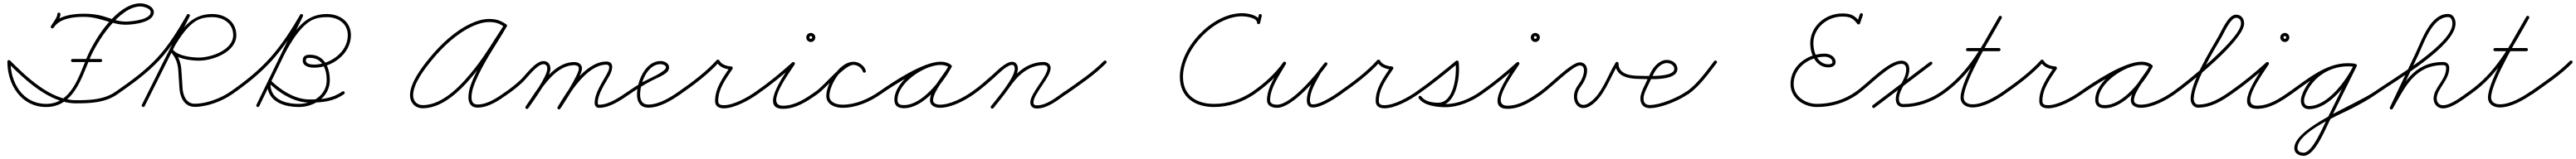

<svg xmlns="http://www.w3.org/2000/svg" viewBox="-20 -642 15644 968"><path d="M337.6 -565.3C332.4 -565.3 328.1 -561 328.1 -555.8C328.1 -535.4 300.9 -502.7 289.5 -483.4C286.8 -478.9 288.2 -473.1 292.8 -470.4C297.3 -467.7 303.1 -469.2 305.8 -473.7C319.4 -496.6 347.1 -529.9 347.1 -555.8C347.1 -561 342.9 -565.3 337.6 -565.3ZM305.6 -473.4C305.6 -473.4 305.6 -473.4 305.6 -473.4C343.2 -531.6 428.3 -539.4 490.9 -539.4C588.4 -539.4 655.8 -491.5 743.9 -491.5C787.1 -491.5 914.2 -504.3 914.2 -567.7C914.2 -604.3 862.3 -621.7 832.9 -621.7C691.2 -621.7 555.1 -405.7 507.7 -292.7C459.1 -176.4 412.6 -9.5 260 -9.5C118.7 -9.5 43.8 -138.2 43.8 -266.8C43.8 -272 39.5 -276.3 34.3 -276.3C29 -276.3 24.8 -272 24.8 -266.8C24.8 -127.6 108 9.5 260 9.5C423.6 9.5 473.1 -160.6 525.3 -285.3C568.2 -387.9 704.5 -602.7 832.9 -602.7C850.5 -602.7 895.2 -591.7 895.2 -567.7C895.2 -521.2 773.7 -510.5 743.9 -510.5C691.6 -510.5 651.9 -530.6 603 -544.4C566.4 -554.8 528.8 -558.4 490.9 -558.4C420.9 -558.4 331.3 -548.2 289.6 -483.7C286.8 -479.3 288.1 -473.4 292.5 -470.6C296.9 -467.7 302.8 -469 305.6 -473.4ZM27.6 -273.5C23.9 -269.8 23.9 -263.8 27.6 -260C132.2 -155.4 281.7 -12.9 440.7 -12.9C529.9 -12.9 619.3 -16.1 694.5 -69.2C698.8 -72.3 699.8 -78.2 696.8 -82.5C693.7 -86.8 687.8 -87.8 683.5 -84.8C611.9 -34.2 525.5 -31.9 440.7 -31.9C287.8 -31.9 141.4 -173.1 41 -273.5C37.3 -277.2 31.3 -277.2 27.6 -273.5ZM420.7 -264.1C420.7 -264.1 420.7 -264.1 420.7 -264.1C477.5 -264.1 534.2 -264.1 590.9 -264.1C596.1 -264.1 600.4 -268.4 600.4 -273.6C600.4 -278.8 596.1 -283.1 590.9 -283.1C590.9 -283.1 590.9 -283.1 590.9 -283.1C534.2 -283.1 477.5 -283.1 420.7 -283.1C415.5 -283.1 411.2 -278.8 411.2 -273.6C411.2 -268.4 415.5 -264.1 420.7 -264.1Z M694.4 -69.2C694.4 -69.2 694.4 -69.2 694.4 -69.2C783.2 -131.2 872.7 -195.4 946.8 -275C1021 -354.6 1077.6 -448.6 1131.8 -542.4C1134.5 -547 1132.9 -552.8 1128.4 -555.4C1123.8 -558.1 1118 -556.5 1115.4 -552C1115.4 -552 1115.4 -552 1115.4 -552C1061.9 -459.4 1006.1 -366.5 932.9 -287.9C859.7 -209.3 771.2 -146 683.6 -84.8C679.3 -81.8 678.2 -75.9 681.2 -71.6C684.2 -67.3 690.1 -66.2 694.4 -69.2ZM1127.8 -555.7C1123.2 -558 1117.4 -556.1 1115.1 -551.4C1023.9 -369 932.7 -186.6 841.5 -4.2C839.2 0.4 841.1 6.2 845.8 8.5C850.4 10.8 856.2 8.9 858.5 4.2C858.5 4.2 858.5 4.2 858.5 4.2C949.7 -178.2 1040.9 -360.6 1132.1 -543C1134.4 -547.6 1132.5 -553.4 1127.8 -555.7ZM919 -136.8C923.8 -134.5 929.4 -136.5 931.7 -141.2C981.3 -244 1068.6 -456.9 1173.4 -516.4C1202.8 -533 1235.6 -537.7 1268.9 -537.7C1336.2 -537.7 1396.2 -500 1396.2 -427.5C1396.2 -338 1262.2 -291.6 1188.6 -291.6C1144.2 -291.6 1062.7 -300.9 1031.7 -337.8C1027.6 -342.7 1022 -342 1018.3 -339C1014.7 -335.9 1013.1 -330.4 1017.2 -325.6C1047.4 -289.9 1059.8 -258.5 1062.8 -211.4C1065.1 -176.1 1067.4 -140.7 1069.7 -105.4C1073.2 -50 1099.1 8.6 1162.9 8.6C1237.9 8.6 1330.5 -26.4 1391.2 -69.2C1395.5 -72.3 1396.5 -78.2 1393.5 -82.5C1390.5 -86.8 1384.6 -87.8 1380.3 -84.8C1322.7 -44.1 1233.9 -10.4 1162.9 -10.4C1110 -10.4 1091.5 -61.8 1088.6 -106.6C1086.3 -142 1084.1 -177.3 1081.8 -212.7C1078.5 -263.7 1064.5 -299.1 1031.7 -337.9C1027.6 -342.7 1021.9 -342.1 1018.3 -339C1014.7 -335.9 1013.1 -330.5 1017.1 -325.6C1052.4 -283.6 1137.7 -272.7 1188.6 -272.7C1273.7 -272.7 1415.2 -325.9 1415.2 -427.5C1415.2 -510.6 1346.8 -556.7 1268.9 -556.7C1137.8 -556.7 1078.6 -460.4 1020.1 -356.1C982.2 -288.7 948.2 -219.1 914.6 -149.5C912.3 -144.8 914.3 -139.1 919 -136.8Z M1391.4 -69.2C1391.4 -69.2 1391.4 -69.2 1391.4 -69.2C1480.6 -131.5 1565.1 -198.9 1637.4 -280.6C1708 -360.4 1766.1 -450.4 1819.3 -542.5C1821.9 -547 1820.3 -552.8 1815.8 -555.4C1811.3 -558.1 1805.4 -556.5 1802.8 -552C1750.3 -461 1692.9 -372 1623.2 -293.2C1551.9 -212.6 1468.5 -146.2 1380.6 -84.8C1376.3 -81.8 1375.2 -75.9 1378.2 -71.6C1381.2 -67.3 1387.1 -66.2 1391.4 -69.2ZM1815.2 -555.7C1810.5 -558 1804.8 -556.1 1802.5 -551.3C1714.2 -368.9 1625.8 -186.5 1537.5 -4.1C1535.2 0.6 1537.1 6.3 1541.9 8.5C1546.6 10.8 1552.3 8.9 1554.5 4.1C1642.9 -178.3 1731.2 -360.7 1819.6 -543.1C1821.9 -547.8 1819.9 -553.5 1815.2 -555.7ZM1612 -136.8C1616.8 -134.5 1622.4 -136.5 1624.7 -141.2C1674.8 -245.1 1762.4 -456.8 1868.7 -516.3C1898.4 -533 1931.4 -537.7 1964.9 -537.7C2032.2 -537.7 2092.2 -500 2092.2 -427.5C2092.2 -324.7 1985.4 -248.9 1888 -248.9C1872.1 -248.9 1837.6 -251.2 1837.6 -273.6C1837.6 -289.9 1848.1 -289.8 1862.4 -289.8C1939.1 -289.8 1964 -219.5 1964 -153.9C1964 -62.3 1877.8 -9.5 1793.9 -9.5C1731.1 -9.5 1649.8 -25.9 1627.6 -94.2C1623.2 -107.6 1620.2 -127.9 1626.5 -141.3C1627.7 -143.7 1622.9 -143.9 1618.4 -143.1C1613.8 -142.2 1609.4 -140.4 1611.3 -138.5C1636.3 -114.4 1661.5 -93.3 1690.8 -74.2C1740.4 -42 1798.3 -17.5 1858.3 -17.5C1936.8 -17.5 2003.7 -22.8 2069.5 -69.2C2073.8 -72.3 2074.8 -78.2 2071.8 -82.5C2068.7 -86.8 2062.8 -87.8 2058.5 -84.8C1996.2 -40.8 1932.7 -36.5 1858.3 -36.5C1802 -36.5 1747.7 -59.9 1701.2 -90.2C1672.9 -108.6 1648.7 -128.9 1624.6 -152.2C1622.7 -154 1619.4 -154.5 1616.4 -154C1613.4 -153.4 1610.5 -151.8 1609.4 -149.4C1602.3 -134.5 1603.2 -114.6 1606.7 -98.8C1625.4 -14.4 1718.7 9.5 1793.9 9.5C1888.4 9.5 1983 -51.6 1983 -153.9C1983 -230.4 1950.4 -308.8 1862.3 -308.8C1837.6 -308.8 1818.6 -301.6 1818.6 -273.6C1818.6 -237.6 1859.9 -229.9 1888 -229.9C1995.9 -229.9 2111.2 -314 2111.2 -427.5C2111.2 -510.6 2042.8 -556.7 1964.9 -556.7C1833.5 -556.7 1772.8 -460.7 1713.6 -356.2C1675.4 -288.9 1641.2 -219.1 1607.6 -149.5C1605.3 -144.8 1607.3 -139.1 1612 -136.8Z M3055.3 -493.3C3055.3 -493.3 3055.3 -493.3 3055.3 -493.3C3020.9 -517 2994.4 -526.6 2950.8 -526.6C2913 -526.6 2875.8 -515.1 2841.7 -499.4C2743 -454.1 2656.5 -371.9 2588.3 -288.7C2542.3 -232.5 2470 -138.5 2470 -61.9C2470 -16.6 2501.6 17.1 2547.3 17.1C2683.5 17.1 2805.3 -120.8 2882.3 -219.1C2947 -301.8 2998.5 -391.1 3056.1 -478.2C3059 -482.6 3057.8 -488.5 3053.4 -491.4C3049 -494.3 3043.1 -493.1 3040.2 -488.7C2983 -402 2931.7 -313.1 2867.3 -230.9C2794.7 -138 2676.3 -1.9 2547.3 -1.9C2512 -1.9 2489 -27 2489 -61.9C2489 -133.1 2560.3 -224.5 2603 -276.6C2669.3 -357.6 2753.6 -438 2849.6 -482.2C2881.2 -496.7 2915.8 -507.6 2950.8 -507.6C2990.6 -507.6 3013.4 -499.1 3044.6 -477.6C3048.9 -474.7 3054.8 -475.7 3057.8 -480.1C3060.7 -484.4 3059.7 -490.3 3055.3 -493.3ZM3039.9 -488.2C3039.9 -488.2 3039.9 -488.2 3039.9 -488.2C2983.6 -389.7 2917.6 -297.9 2868.7 -194.7C2848.1 -151.1 2824.6 -98.8 2824.6 -49.6C2824.6 -14.5 2841.3 13.1 2879.4 13.1C2947.6 13.1 3010.8 -31.3 3064.2 -69.3C3068.5 -72.3 3069.5 -78.2 3066.5 -82.5C3063.4 -86.8 3057.5 -87.8 3053.2 -84.7C3053.2 -84.7 3053.2 -84.7 3053.2 -84.7C3003.4 -49.4 2943 -5.9 2879.4 -5.9C2852.1 -5.9 2843.6 -25 2843.6 -49.6C2843.6 -95.7 2866.6 -145.8 2885.9 -186.6C2934.6 -289.3 3000.3 -380.7 3056.4 -478.7C3059 -483.3 3057.4 -489.1 3052.9 -491.7C3048.3 -494.3 3042.5 -492.7 3039.9 -488.2Z M3051.2 -71.6C3054.2 -67.3 3060.1 -66.2 3064.4 -69.2C3095.7 -91 3125.5 -114.9 3153.4 -141C3180.5 -166.3 3241 -251.1 3280.6 -251.1C3297.3 -251.1 3303.7 -239.4 3303.7 -224C3303.7 -175.4 3202.4 -36.8 3172.2 6.6C3169.2 10.9 3170.3 16.8 3174.6 19.8C3178.9 22.8 3184.8 21.7 3187.8 17.4C3221.4 -30.7 3322.7 -168.4 3322.7 -224C3322.7 -249.9 3307.9 -270.1 3280.6 -270.1C3230.6 -270.1 3174 -186.4 3140.4 -154.8C3113.2 -129.4 3084.1 -106.1 3053.6 -84.8C3049.3 -81.8 3048.2 -75.9 3051.2 -71.6ZM3174.6 19.8C3178.9 22.8 3184.8 21.7 3187.8 17.4C3252.6 -75.6 3340.8 -245.1 3468.1 -245.1C3481.2 -245.1 3495.3 -240.4 3495.3 -225.1C3495.3 -186.1 3393.8 -32.1 3367 8.8C3364.2 13.2 3365.4 19.1 3369.8 22C3374.2 24.8 3380.1 23.6 3383 19.2C3383 19.2 3383 19.2 3383 19.2C3412.8 -26.5 3514.3 -178.9 3514.3 -225.1C3514.3 -251.4 3492 -264.1 3468.1 -264.1C3331.2 -264.1 3241.4 -92.8 3172.2 6.6C3169.2 10.9 3170.3 16.8 3174.6 19.8ZM3369.8 22.7C3374.3 25.4 3380.1 23.9 3382.8 19.4C3436 -69.9 3540 -244.1 3659.3 -248.4C3695 -249.7 3675.2 -209.9 3665.8 -192.5C3637.9 -140.5 3591.4 -75.6 3591.4 -16.1C3591.4 0.6 3599.7 14.5 3618 14.5C3683.6 14.5 3752.7 -33.6 3804.4 -69.2C3808.7 -72.1 3809.8 -78.1 3806.8 -82.4C3803.9 -86.7 3797.9 -87.8 3793.6 -84.8C3745.7 -51.9 3679 -4.5 3618 -4.5C3610.9 -4.5 3610.4 -10 3610.4 -16.1C3610.4 -71.5 3656.4 -134.7 3682.6 -183.5C3699.6 -215.2 3713.9 -269.3 3658.7 -267.4C3530.4 -262.8 3424.1 -86.9 3366.5 9.7C3363.8 14.2 3365.3 20 3369.8 22.7Z M3804.4 -69.2C3804.4 -69.2 3804.4 -69.2 3804.4 -69.2C3847.3 -99.1 3891.7 -126.6 3938 -151C3966.6 -166.1 4004.1 -179.2 4028.4 -200.5C4038 -208.8 4043.5 -219.1 4043.5 -232C4043.5 -257.4 4013.7 -270.5 3992 -270.5C3897.7 -270.5 3848.5 -145.1 3848.5 -66C3848.5 -21.9 3868.5 13.5 3917 13.5C3986.3 13.5 4059 -30.9 4113.5 -69.2C4117.8 -72.3 4118.8 -78.2 4115.8 -82.5C4112.7 -86.8 4106.8 -87.8 4102.5 -84.8C4102.5 -84.8 4102.5 -84.8 4102.5 -84.8C4051.6 -48.9 3982 -5.5 3917 -5.5C3879.4 -5.5 3867.5 -32.5 3867.5 -66C3867.5 -133.8 3909.6 -251.5 3992 -251.5C4002.3 -251.5 4024.5 -245.5 4024.5 -232C4024.5 -205.2 3909.5 -157.5 3887.9 -145C3855.6 -126.4 3824.2 -106.1 3793.6 -84.8C3789.3 -81.8 3788.2 -75.9 3791.2 -71.6C3794.2 -67.3 3800.1 -66.2 3804.4 -69.2Z M4100.2 -71.6C4103.2 -67.3 4109.1 -66.2 4113.4 -69.2C4194 -125.2 4281.5 -190.5 4347.1 -263.7C4348.9 -265.7 4344.4 -267.5 4339.7 -268.2C4335.1 -268.8 4330.2 -268.3 4331.5 -265.8C4347.4 -233.3 4386.6 -220.3 4420.5 -218.5C4423.7 -218.3 4422.7 -223.4 4420.5 -227.7C4418.3 -232.1 4414.8 -235.9 4413.1 -233.2C4371.4 -170.2 4322.7 -106.4 4322.7 -27.1C4322.7 6 4346.2 17.4 4376.1 17.4C4440.6 17.4 4530.5 -32.7 4581.5 -69.3C4585.8 -72.3 4586.8 -78.3 4583.7 -82.5C4580.7 -86.8 4574.7 -87.8 4570.5 -84.7C4570.5 -84.7 4570.5 -84.7 4570.5 -84.7C4522.9 -50.6 4436.2 -1.6 4376.1 -1.6C4356.8 -1.6 4341.7 -5.2 4341.7 -27.1C4341.7 -101.9 4389.6 -163.2 4428.9 -222.8C4430.7 -225.4 4430.4 -229 4428.9 -232C4427.4 -235 4424.7 -237.3 4421.5 -237.5C4394.9 -238.9 4361.2 -248.3 4348.5 -274.2C4347.3 -276.7 4344.3 -278.3 4341.2 -278.7C4338.1 -279.1 4334.8 -278.4 4332.9 -276.3C4268.3 -204.3 4181.9 -139.9 4102.6 -84.8C4098.3 -81.8 4097.2 -75.9 4100.2 -71.6Z M4581.4 -69.2C4581.4 -69.2 4581.4 -69.2 4581.4 -69.2C4658.8 -122.6 4734.5 -185 4804.4 -247.9C4808.4 -251.6 4806.2 -256.9 4802.3 -260.2C4798.4 -263.4 4792.8 -264.6 4789.9 -260C4754.2 -202 4586.3 20.5 4735 20.5C4814.1 20.5 4882.2 -25.4 4944.5 -69.2C4948.8 -72.3 4949.8 -78.2 4946.8 -82.5C4943.7 -86.8 4937.8 -87.8 4933.5 -84.8C4874.9 -43.5 4809.6 1.5 4735 1.5C4622.2 1.5 4775.6 -200.5 4806.1 -250C4808.9 -254.6 4807.3 -259.5 4804 -262.2C4800.7 -265 4795.7 -265.7 4791.6 -262.1C4722.4 -199.6 4647.4 -137.8 4570.6 -84.8C4566.3 -81.8 4565.2 -75.9 4568.2 -71.6C4571.2 -67.3 4577.1 -66.2 4581.4 -69.2ZM4912.5 -414C4912.5 -409.3 4908.7 -405.5 4904 -405.5C4899.3 -405.5 4895.5 -409.3 4895.5 -414C4895.5 -418.7 4899.3 -422.5 4904 -422.5C4908.7 -422.5 4912.5 -418.7 4912.5 -414ZM4876.5 -414C4876.5 -398.8 4888.8 -386.5 4904 -386.5C4919.2 -386.5 4931.5 -398.8 4931.5 -414C4931.5 -429.2 4919.2 -441.5 4904 -441.5C4888.8 -441.5 4876.5 -429.2 4876.5 -414Z M4944.4 -69.2C4944.4 -69.2 4944.4 -69.2 4944.4 -69.2C4998.7 -107 5109.6 -247 5162.7 -247C5187.1 -247 5212.9 -230.1 5219.9 -206.3C5221.4 -201.3 5226.6 -198.4 5231.7 -199.9C5236.7 -201.4 5239.6 -206.6 5238.1 -211.7C5238.1 -211.7 5238.1 -211.7 5238.1 -211.7C5228.8 -243.5 5195.5 -266 5162.7 -266C5095.3 -266 4995.2 -127.8 4933.6 -84.8C4929.3 -81.8 4928.2 -75.9 4931.2 -71.6C4934.2 -67.3 4940.1 -66.2 4944.4 -69.2ZM5238.1 -211.7C5238.1 -211.7 5238.1 -211.7 5238.1 -211.7C5228.8 -243.6 5195.6 -266 5162.7 -266C5079.2 -266 4998.1 -133.1 4998.1 -58.7C4998.1 -5.5 5051.1 14.3 5096.6 14.3C5180.2 14.3 5262.9 -22 5330.4 -69.2C5334.7 -72.2 5335.8 -78.1 5332.8 -82.4C5329.8 -86.7 5323.9 -87.8 5319.6 -84.8C5255.3 -39.8 5176.3 -4.7 5096.6 -4.7C5062.5 -4.7 5017.1 -16.9 5017.1 -58.7C5017.1 -122.4 5090.5 -247 5162.7 -247C5187.1 -247 5212.9 -230.2 5219.9 -206.3C5221.4 -201.3 5226.6 -198.4 5231.7 -199.9C5236.7 -201.4 5239.6 -206.6 5238.1 -211.7Z M5317.2 -71.6C5320.2 -67.3 5326.1 -66.2 5330.4 -69.2C5407 -122.6 5597.7 -247.3 5692.6 -247.3C5710 -247.3 5728.1 -243.5 5742.5 -233.3C5747.4 -229.8 5752.6 -232.2 5755.2 -236.3C5757.9 -240.5 5758 -246.2 5752.8 -249.2C5732.2 -261.1 5715.7 -265.6 5691.3 -265.6C5584.5 -265.6 5411.6 -149 5411.6 -34.2C5411.6 3.1 5435.3 16.8 5469.7 16.8C5589.7 16.8 5707.5 -138.8 5759.3 -233.4C5762.4 -239 5759.7 -244.1 5755.6 -246.3C5751.4 -248.6 5745.7 -248.1 5742.7 -242.6C5709.9 -182.7 5627.8 -97.6 5627.8 -31.6C5627.8 1.3 5659.8 14.2 5688 14.2C5757.2 14.2 5840.3 -30.2 5895.5 -69.2C5899.8 -72.3 5900.8 -78.2 5897.8 -82.5C5894.7 -86.8 5888.8 -87.8 5884.5 -84.8C5884.5 -84.8 5884.5 -84.8 5884.5 -84.8C5832.7 -48.2 5753 -4.8 5688 -4.8C5671.1 -4.8 5646.8 -10.4 5646.8 -31.6C5646.8 -84.5 5730.5 -180.8 5759.3 -233.4C5762.4 -239 5759.7 -244 5755.6 -246.3C5751.4 -248.6 5745.7 -248.1 5742.7 -242.6C5694.8 -155 5581.2 -2.2 5469.7 -2.2C5445.8 -2.2 5430.6 -7.8 5430.6 -34.2C5430.6 -138.1 5595.4 -246.6 5691.3 -246.6C5712.4 -246.6 5725.7 -242.9 5743.2 -232.8C5748.5 -229.8 5753.5 -232 5756 -235.9C5758.5 -239.7 5758.4 -245.2 5753.5 -248.7C5735.9 -261.3 5714 -266.3 5692.6 -266.3C5586.9 -266.3 5403.9 -143.6 5319.6 -84.8C5315.3 -81.8 5314.2 -75.9 5317.2 -71.6Z M5895.4 -69.2C5895.4 -69.2 5895.4 -69.2 5895.4 -69.2C5939.4 -99.7 5979.4 -135.5 6019.3 -171C6041.5 -190.7 6095.1 -246.8 6126.7 -246.8C6139.1 -246.8 6142.6 -234.8 6142.6 -224.4C6142.6 -167.9 6036.2 -44.2 5998.5 4.2C5995.3 8.3 5996 14.3 6000.2 17.5C6004.3 20.7 6010.3 20 6013.5 15.8C6013.5 15.8 6013.5 15.8 6013.5 15.8C6054.8 -37.3 6161.6 -160.5 6161.6 -224.4C6161.6 -245.6 6150.3 -265.8 6126.7 -265.8C6087.4 -265.8 6034.1 -209.6 6006.7 -185.2C5967.3 -150.2 5928 -114.9 5884.6 -84.8C5880.3 -81.8 5879.2 -75.9 5882.2 -71.6C5885.2 -67.3 5891.1 -66.2 5895.4 -69.2ZM6013.4 15.9C6013.4 15.9 6013.4 15.9 6013.4 15.9C6046.6 -25.6 6080.8 -66.7 6110.8 -110.6C6159.6 -181.8 6226.8 -245.5 6318.2 -245.5C6329.7 -245.5 6341.6 -240.6 6341.6 -227.5C6341.6 -176.8 6237.2 -75.2 6237.2 -18.6C6237.2 5.7 6253.4 18.5 6277 18.5C6342.6 18.5 6404.1 -32.8 6455.5 -69.3C6459.8 -72.3 6460.8 -78.2 6457.7 -82.5C6454.7 -86.8 6448.8 -87.8 6444.5 -84.7C6444.5 -84.7 6444.5 -84.7 6444.5 -84.7C6396.9 -51 6337.6 -0.5 6277 -0.5C6263.8 -0.5 6256.2 -4.8 6256.2 -18.6C6256.2 -70 6360.6 -171.5 6360.6 -227.5C6360.6 -251.5 6340.4 -264.5 6318.2 -264.5C6220.2 -264.5 6147.6 -198 6095.2 -121.4C6065.4 -77.9 6031.4 -37.1 5998.6 4.1C5995.3 8.2 5996 14.2 6000.1 17.4C6004.2 20.7 6010.2 20 6013.4 15.9Z M6442.3 -70.2C6445.3 -65.9 6451.2 -64.9 6455.5 -67.9C6538.1 -126.6 6626.5 -184.9 6697.8 -257.3C6701.5 -261.1 6701.4 -267.1 6697.7 -270.8C6693.9 -274.5 6687.9 -274.4 6684.2 -270.7C6684.2 -270.7 6684.2 -270.7 6684.2 -270.7C6613.8 -199.1 6526.2 -141.5 6444.5 -83.4C6440.2 -80.4 6439.2 -74.4 6442.3 -70.2Z M7624.5 -549.4C7624.5 -549.4 7624.5 -549.4 7624.5 -549.4C7621 -535.2 7617.6 -520.9 7614.2 -506.7C7613 -501.6 7616.1 -496.4 7621.2 -495.2C7626.3 -494 7631.5 -497.1 7632.7 -502.2C7636.1 -516.5 7639.5 -530.7 7642.9 -545C7644.2 -550.1 7641 -555.2 7635.9 -556.4C7630.8 -557.7 7625.7 -554.5 7624.5 -549.4ZM7632.9 -504.5C7632.9 -504.5 7632.9 -504.5 7632.9 -504.5C7632.9 -549.5 7556.7 -561.8 7524.3 -561.8C7341.6 -561.8 7145.4 -353.2 7145.4 -174.4C7145.4 -49.9 7235.9 9.5 7353 9.5C7443.5 9.5 7524.3 -19.6 7599.1 -69.1C7603.5 -72 7604.7 -77.9 7601.8 -82.2C7598.9 -86.6 7593 -87.8 7588.6 -84.9C7588.6 -84.9 7588.6 -84.9 7588.6 -84.9C7516.9 -37.5 7439.7 -9.5 7353 -9.5C7246.4 -9.5 7164.4 -60.5 7164.4 -174.4C7164.4 -342.8 7352.1 -542.8 7524.3 -542.8C7543.7 -542.8 7613.9 -534.4 7613.9 -504.5C7613.9 -499.2 7618.2 -495 7623.4 -495C7628.7 -495 7632.9 -499.2 7632.9 -504.5Z M7598.4 -69.2C7598.4 -69.2 7598.4 -69.2 7598.4 -69.2C7670.3 -118.6 7738 -180.2 7788.7 -251.5C7792.2 -256.4 7789.7 -261.6 7785.6 -264.2C7781.5 -266.8 7775.7 -266.9 7772.7 -261.7C7734.1 -193.9 7674.4 -111.2 7674.4 -31.7C7674.4 2.5 7706.1 14.4 7735.2 14.4C7831.3 14.4 7987.3 -173.7 8039.7 -247.5C8043.3 -252.5 8041.4 -257.8 8037.7 -260.6C8034 -263.4 8028.4 -263.7 8024.6 -258.9C8009.9 -240.5 7993.4 -222.1 7981.8 -201.7C7981.8 -201.7 7981.7 -201.7 7981.7 -201.6C7981.7 -201.5 7981.6 -201.5 7981.6 -201.5C7953.6 -148.9 7916.5 -91.6 7916.5 -30.3C7916.5 -21.9 7917.7 -13.2 7921.5 -5.7C7921.5 -5.7 7921.6 -5.6 7921.6 -5.5C7921.7 -5.5 7921.7 -5.4 7921.7 -5.4C7929.7 9 7938.7 12.3 7955.4 12.3C8004.9 12.3 8087.4 -41.9 8126.4 -69.2C8130.7 -72.2 8131.8 -78.2 8128.8 -82.4C8125.8 -86.7 8119.8 -87.8 8115.6 -84.8C8080.4 -60.1 7999.8 -6.7 7955.4 -6.7C7944.8 -6.7 7942.6 -6.9 7938.3 -14.6C7938.3 -14.6 7938.3 -14.5 7938.4 -14.5C7938.4 -14.4 7938.5 -14.3 7938.5 -14.3C7936 -19.1 7935.5 -25 7935.5 -30.3C7935.5 -87.8 7972 -143.1 7998.4 -192.5C7998.4 -192.5 7998.3 -192.5 7998.3 -192.4C7998.3 -192.3 7998.2 -192.3 7998.2 -192.3C8009.4 -211.8 8025.4 -229.4 8039.4 -247.1C8043.3 -251.9 8041.3 -257.3 8037.4 -260.2C8033.5 -263.1 8027.8 -263.5 8024.3 -258.5C7976.6 -191.4 7821.9 -4.6 7735.2 -4.6C7717.2 -4.6 7693.4 -9.3 7693.4 -31.7C7693.4 -106.9 7752.5 -187.9 7789.3 -252.3C7792.2 -257.5 7790 -262.5 7786.1 -265C7782.2 -267.5 7776.7 -267.4 7773.3 -262.5C7723.8 -193 7657.7 -133 7587.6 -84.8C7583.3 -81.9 7582.2 -75.9 7585.2 -71.6C7588.1 -67.3 7594.1 -66.2 7598.4 -69.2Z M8112.2 -71.6C8115.2 -67.3 8121.1 -66.2 8125.4 -69.2C8206 -125.2 8293.5 -190.5 8359.1 -263.7C8360.9 -265.7 8356.4 -267.5 8351.7 -268.2C8347.1 -268.8 8342.2 -268.3 8343.5 -265.8C8359.4 -233.3 8398.6 -220.3 8432.5 -218.5C8435.7 -218.3 8434.7 -223.4 8432.5 -227.7C8430.3 -232.1 8426.8 -235.9 8425.1 -233.2C8383.4 -170.2 8334.7 -106.4 8334.7 -27.1C8334.7 6 8358.2 17.4 8388.1 17.4C8452.6 17.4 8542.5 -32.7 8593.5 -69.3C8597.8 -72.3 8598.8 -78.3 8595.7 -82.5C8592.7 -86.8 8586.7 -87.8 8582.5 -84.7C8582.5 -84.7 8582.5 -84.7 8582.5 -84.7C8534.9 -50.6 8448.2 -1.6 8388.1 -1.6C8368.8 -1.6 8353.7 -5.2 8353.7 -27.1C8353.7 -101.9 8401.6 -163.2 8440.9 -222.8C8442.7 -225.4 8442.4 -229 8440.9 -232C8439.4 -235 8436.7 -237.3 8433.5 -237.5C8406.9 -238.9 8373.2 -248.3 8360.5 -274.2C8359.3 -276.7 8356.3 -278.3 8353.2 -278.7C8350.1 -279.1 8346.8 -278.4 8344.9 -276.3C8280.3 -204.3 8193.9 -139.9 8114.6 -84.8C8110.3 -81.8 8109.2 -75.9 8112.2 -71.6Z M8580.2 -71.6C8583.2 -67.3 8589.1 -66.2 8593.4 -69.2C8676.9 -127.1 8756.7 -192.6 8835 -257.1C8837.6 -259.2 8833.5 -262.4 8828.9 -264.2C8824.3 -266 8819.2 -266.5 8819.6 -263.3C8828.5 -193 8812.7 -16.6 8713.8 -16.6C8679.2 -16.6 8633.1 -24.1 8611.8 -54.5C8608.1 -59.6 8602.4 -59.5 8598.5 -56.8C8594.7 -54 8592.6 -48.7 8596.2 -43.5C8628.2 2 8707.6 10.6 8758.5 10.6C8837.2 10.6 8918.1 -24 8981.5 -69.3C8985.8 -72.3 8986.8 -78.3 8983.7 -82.5C8980.7 -86.8 8974.7 -87.8 8970.5 -84.7C8910.3 -41.8 8833.2 -8.4 8758.5 -8.4C8714.8 -8.4 8639.4 -15.1 8611.8 -54.5C8608.1 -59.6 8602.4 -59.5 8598.5 -56.8C8594.7 -54 8592.6 -48.7 8596.2 -43.5C8621.5 -7.6 8672.5 2.4 8713.8 2.4C8828 2.4 8849 -182.3 8838.4 -265.7C8838 -268.9 8835.4 -271.5 8832.3 -272.7C8829.2 -274 8825.5 -273.9 8823 -271.8C8745 -207.6 8665.6 -142.4 8582.6 -84.8C8578.3 -81.8 8577.2 -75.9 8580.2 -71.6Z M8981.4 -69.2C8981.4 -69.2 8981.4 -69.2 8981.4 -69.2C9058.8 -122.6 9134.5 -185 9204.4 -247.9C9208.4 -251.6 9206.2 -256.9 9202.3 -260.2C9198.4 -263.4 9192.8 -264.6 9189.9 -260C9154.2 -202 8986.3 20.5 9135 20.5C9214.1 20.5 9282.2 -25.4 9344.5 -69.2C9348.8 -72.3 9349.8 -78.2 9346.8 -82.5C9343.7 -86.8 9337.8 -87.8 9333.5 -84.8C9274.9 -43.5 9209.6 1.5 9135 1.5C9022.2 1.5 9175.6 -200.5 9206.1 -250C9208.9 -254.6 9207.3 -259.5 9204 -262.2C9200.7 -265 9195.7 -265.7 9191.6 -262.1C9122.4 -199.6 9047.4 -137.8 8970.6 -84.8C8966.3 -81.8 8965.2 -75.9 8968.2 -71.6C8971.2 -67.3 8977.1 -66.2 8981.4 -69.2ZM9312.5 -414C9312.5 -409.3 9308.7 -405.5 9304 -405.5C9299.3 -405.5 9295.5 -409.3 9295.5 -414C9295.5 -418.7 9299.3 -422.5 9304 -422.5C9308.7 -422.5 9312.5 -418.7 9312.5 -414ZM9276.5 -414C9276.5 -398.8 9288.8 -386.5 9304 -386.5C9319.2 -386.5 9331.5 -398.8 9331.5 -414C9331.5 -429.2 9319.2 -441.5 9304 -441.5C9288.8 -441.5 9276.5 -429.2 9276.5 -414Z M9330.1 -71.7C9333 -67.4 9338.9 -66.2 9343.3 -69.1C9396 -104.5 9532.3 -243.5 9574 -243.5C9592.9 -243.5 9599.6 -230.3 9599.6 -213C9599.6 -181.6 9581.7 -148.2 9563.4 -123.7C9548.3 -103.6 9538.8 -78.9 9538.8 -53.6C9538.8 -19.6 9558.3 15.7 9596 15.7C9611 15.7 9625.5 9.9 9638 2.1C9722.5 -50.7 9756.4 -168.9 9808 -250.9C9810.5 -254.8 9806.1 -258.4 9801.1 -259.8C9796.1 -261.3 9790.5 -260.6 9790.5 -256C9790.5 -175.3 9872.9 -161.6 9937 -161.5C9942.2 -161.5 9946.5 -165.7 9946.5 -171C9946.5 -176.2 9942.3 -180.5 9937 -180.5C9937 -180.5 9937 -180.5 9937 -180.5C9884.8 -180.6 9809.5 -188.1 9809.5 -256C9809.5 -260.6 9806.3 -263.8 9802.6 -264.9C9798.8 -266 9794.4 -264.9 9792 -261.1C9742.3 -182.1 9708.5 -64.4 9628 -14.1C9618.5 -8.1 9607.4 -3.3 9596 -3.3C9569.2 -3.3 9557.8 -30.4 9557.8 -53.6C9557.8 -74.8 9566 -95.5 9578.6 -112.3C9599.5 -140.2 9618.6 -177.3 9618.6 -213C9618.6 -240.9 9603.6 -262.5 9574 -262.5C9521.1 -262.5 9390.7 -123.8 9332.7 -84.9C9328.4 -82 9327.2 -76.1 9330.1 -71.7Z M9937 -161.5C9937 -161.5 9937 -161.5 9937 -161.5C9984 -161.6 10167 -144.6 10167 -222.5C10167 -257.2 10133.9 -277.1 10102.4 -277.1C10058.4 -277.1 10021.9 -235.8 10004.4 -199.1C9991.6 -172.1 9978.7 -145.1 9965.9 -118.1C9954.9 -95 9942.3 -68.4 9942.3 -42.3C9942.3 -7 9962.7 16.4 9999.3 16.4C10066.5 16.4 10178.8 -30.8 10232.5 -69.3C10236.8 -72.3 10237.8 -78.3 10234.7 -82.5C10231.7 -86.8 10225.7 -87.8 10221.5 -84.7C10171 -48.6 10062.4 -2.6 9999.3 -2.6C9973.2 -2.6 9961.3 -17.4 9961.3 -42.3C9961.3 -65.3 9973.4 -89.7 9983 -109.9C9995.9 -136.9 10008.7 -163.9 10021.6 -190.9C10035.7 -220.6 10066.4 -258.1 10102.4 -258.1C10123.2 -258.1 10148 -246.3 10148 -222.5C10148 -167.9 9969 -180.5 9937 -180.5C9931.7 -180.5 9927.5 -176.2 9927.5 -171C9927.5 -165.7 9931.8 -161.5 9937 -161.5Z M10219.3 -70.2C10222.3 -65.9 10228.2 -64.9 10232.5 -67.9C10302.8 -117.8 10353.1 -190.9 10405.5 -258.2C10408.7 -262.3 10408 -268.3 10403.8 -271.5C10399.7 -274.7 10393.7 -274 10390.5 -269.8C10339.3 -204.1 10290.1 -132.2 10221.5 -83.4C10217.2 -80.4 10216.2 -74.4 10219.3 -70.2Z M11275.2 -555.4C11275.2 -555.4 11275.2 -555.4 11275.2 -555.4C11269.5 -538.9 11263.8 -522.4 11258.1 -505.8C11256.4 -500.9 11259 -495.5 11264 -493.8C11268.9 -492 11274.4 -494.7 11276.1 -499.6C11276.1 -499.6 11276.1 -499.6 11276.1 -499.6C11281.8 -516.2 11287.5 -532.7 11293.2 -549.2C11294.9 -554.2 11292.2 -559.6 11287.3 -561.3C11282.3 -563 11276.9 -560.4 11275.2 -555.4ZM11272.8 -495.2C11277 -498.3 11277.8 -504.3 11274.7 -508.5C11244.6 -548.3 11220.9 -560.1 11167.9 -560.1C11066.6 -560.1 10973.7 -482.8 10973.7 -377.9C10973.7 -312.4 11007.9 -231.6 11084.1 -231.6C11103.7 -231.6 11127.8 -240 11127.8 -263.3C11127.8 -297.8 11092.2 -315.6 11061.9 -315.6C10957.2 -315.6 10854 -241.3 10854 -130C10854 -44.4 10934.6 9.5 11014 9.5C11104.7 9.5 11189.2 -16.9 11263.5 -69.2C11267.8 -72.3 11268.8 -78.2 11265.8 -82.5C11262.7 -86.8 11256.8 -87.8 11252.5 -84.8C11181.4 -34.7 11100.8 -9.5 11014 -9.5C10945.2 -9.5 10873 -55.1 10873 -130C10873 -230.7 10967.7 -296.6 11061.9 -296.6C11081.2 -296.6 11108.8 -286.5 11108.8 -263.3C11108.8 -252.5 11091.9 -250.6 11084.1 -250.6C11019.3 -250.6 10992.7 -323.5 10992.7 -377.9C10992.7 -472.3 11077.1 -541.1 11167.9 -541.1C11215.3 -541.1 11233.2 -531.8 11259.5 -497C11262.7 -492.8 11268.6 -492 11272.8 -495.2Z M11249.2 -71.6C11252.1 -67.3 11258 -66.2 11262.4 -69.2C11330.4 -115.8 11456 -253.5 11527.3 -253.5C11548.4 -253.5 11556.6 -239.6 11556.6 -219.7C11556.6 -154.9 11493.3 -102.1 11493.3 -39.7C11493.3 -9.5 11508.6 10.4 11540.1 10.4C11625.3 10.4 11712.1 -20.6 11781.4 -69.2C11785.7 -72.2 11786.8 -78.2 11783.8 -82.4C11780.8 -86.7 11774.8 -87.8 11770.6 -84.8C11704.4 -38.4 11621.4 -8.6 11540.1 -8.6C11519.2 -8.6 11512.3 -19.9 11512.3 -39.7C11512.3 -100.1 11575.6 -153.7 11575.6 -219.7C11575.6 -250.1 11559 -272.5 11527.3 -272.5C11446.5 -272.5 11324.8 -135 11251.6 -84.8C11247.3 -81.9 11246.2 -76 11249.2 -71.6ZM11713.6 -262.7C11710.4 -266.9 11704.4 -267.7 11700.3 -264.6C11584.6 -176.9 11468.9 -89.2 11353.3 -1.6C11349.1 1.6 11348.3 7.6 11351.4 11.7C11354.6 15.9 11360.6 16.7 11364.7 13.6C11480.4 -74.1 11596.1 -161.8 11711.7 -249.4C11715.9 -252.6 11716.7 -258.6 11713.6 -262.7Z M11781.4 -69.2C11781.4 -69.2 11781.4 -69.2 11781.4 -69.2C11950.8 -187.4 12036.8 -355.5 12136.3 -531.3C12139.4 -536.8 12136.8 -541.9 12132.7 -544.3C12128.5 -546.6 12122.9 -546.2 12119.7 -540.7C12067.9 -449 11886.7 -151.8 11886.7 -48.3C11886.7 -7.9 11921.5 12.1 11958.3 12.1C12025.4 12.1 12102.3 -32 12155.4 -69.2C12159.7 -72.2 12160.8 -78.2 12157.8 -82.4C12154.8 -86.7 12148.8 -87.8 12144.6 -84.8C12144.6 -84.8 12144.6 -84.8 12144.6 -84.8C12094.9 -50 12021.1 -6.9 11958.3 -6.9C11932.3 -6.9 11905.7 -18.8 11905.7 -48.3C11905.7 -145.5 12087.2 -444.6 12136.3 -531.3C12139.4 -536.8 12136.8 -541.9 12132.7 -544.3C12128.5 -546.6 12122.9 -546.2 12119.7 -540.7C12021.8 -367.6 11937.2 -201.1 11770.6 -84.8C11766.3 -81.8 11765.2 -75.9 11768.2 -71.6C11771.2 -67.3 11777.1 -66.2 11781.4 -69.2ZM11929 -330.5C11929 -330.5 11929 -330.5 11929 -330.5C11992.7 -330.5 12056.3 -330.5 12120 -330.5C12125.2 -330.5 12129.5 -334.8 12129.5 -340C12129.5 -345.2 12125.2 -349.5 12120 -349.5C12120 -349.5 12120 -349.5 12120 -349.5C12056.3 -349.5 11992.7 -349.5 11929 -349.5C11923.8 -349.5 11919.5 -345.2 11919.5 -340C11919.5 -334.8 11923.8 -330.5 11929 -330.5Z M12142.2 -71.6C12145.2 -67.3 12151.1 -66.2 12155.4 -69.2C12236 -125.2 12323.5 -190.5 12389.1 -263.7C12390.9 -265.7 12386.4 -267.5 12381.7 -268.2C12377.1 -268.8 12372.2 -268.3 12373.5 -265.8C12389.4 -233.3 12428.6 -220.3 12462.5 -218.5C12465.7 -218.3 12464.7 -223.4 12462.5 -227.7C12460.3 -232.1 12456.8 -235.9 12455.1 -233.2C12413.4 -170.2 12364.7 -106.4 12364.7 -27.1C12364.7 6 12388.2 17.4 12418.1 17.4C12482.6 17.4 12572.5 -32.7 12623.5 -69.3C12627.8 -72.3 12628.8 -78.3 12625.7 -82.5C12622.7 -86.8 12616.7 -87.8 12612.5 -84.7C12612.5 -84.7 12612.5 -84.7 12612.5 -84.7C12564.9 -50.6 12478.2 -1.6 12418.1 -1.6C12398.8 -1.6 12383.7 -5.2 12383.7 -27.1C12383.7 -101.9 12431.6 -163.2 12470.9 -222.8C12472.7 -225.4 12472.4 -229 12470.9 -232C12469.4 -235 12466.7 -237.3 12463.5 -237.5C12436.9 -238.9 12403.2 -248.3 12390.5 -274.2C12389.3 -276.7 12386.3 -278.3 12383.2 -278.7C12380.1 -279.1 12376.8 -278.4 12374.9 -276.3C12310.3 -204.3 12223.9 -139.9 12144.6 -84.8C12140.3 -81.8 12139.2 -75.9 12142.2 -71.6Z M12610.2 -71.6C12613.2 -67.3 12619.1 -66.2 12623.4 -69.2C12700 -122.6 12890.7 -247.3 12985.6 -247.3C13003 -247.3 13021.1 -243.5 13035.5 -233.3C13040.4 -229.8 13045.6 -232.2 13048.2 -236.3C13050.9 -240.5 13051 -246.2 13045.8 -249.2C13025.2 -261.1 13008.7 -265.6 12984.3 -265.6C12877.5 -265.6 12704.6 -149 12704.6 -34.2C12704.6 3.1 12728.3 16.8 12762.7 16.8C12882.7 16.8 13000.5 -138.8 13052.3 -233.4C13055.4 -239 13052.7 -244.1 13048.6 -246.3C13044.4 -248.6 13038.7 -248.1 13035.7 -242.6C13002.9 -182.7 12920.8 -97.6 12920.8 -31.6C12920.8 1.3 12952.8 14.2 12981 14.2C13050.2 14.2 13133.3 -30.2 13188.5 -69.2C13192.8 -72.3 13193.8 -78.2 13190.8 -82.5C13187.7 -86.8 13181.8 -87.8 13177.5 -84.8C13177.5 -84.8 13177.5 -84.8 13177.5 -84.8C13125.7 -48.2 13046 -4.8 12981 -4.8C12964.1 -4.8 12939.8 -10.4 12939.8 -31.6C12939.8 -84.5 13023.5 -180.8 13052.3 -233.4C13055.4 -239 13052.7 -244 13048.6 -246.3C13044.4 -248.6 13038.7 -248.1 13035.7 -242.6C12987.8 -155 12874.2 -2.2 12762.7 -2.2C12738.8 -2.2 12723.6 -7.8 12723.6 -34.2C12723.6 -138.1 12888.4 -246.6 12984.3 -246.6C13005.4 -246.6 13018.7 -242.9 13036.2 -232.8C13041.5 -229.8 13046.5 -232 13049 -235.9C13051.5 -239.7 13051.4 -245.2 13046.5 -248.7C13028.9 -261.3 13007 -266.3 12985.6 -266.3C12879.9 -266.3 12696.9 -143.6 12612.6 -84.8C12608.3 -81.8 12607.2 -75.9 12610.2 -71.6Z M13175.2 -71.6C13178.2 -67.3 13184.2 -66.2 13188.4 -69.2C13273.9 -129 13608.8 -397.2 13608.8 -499.1C13608.8 -528.9 13591.2 -552.7 13560 -552.7C13512.1 -552.7 13475.8 -460.3 13452.8 -420.8C13400.4 -330.6 13283.8 -138.9 13283.8 -38.6C13283.8 -13.4 13301.7 13.5 13329 13.5C13406.3 13.5 13472.2 -26.1 13533.5 -69.2C13537.8 -72.3 13538.8 -78.2 13535.8 -82.5C13532.7 -86.8 13526.8 -87.8 13522.5 -84.8C13522.5 -84.8 13522.5 -84.8 13522.5 -84.8C13464.7 -44 13402 -5.5 13329 -5.5C13312.4 -5.5 13302.8 -24.1 13302.8 -38.6C13302.8 -133.7 13419.1 -325.1 13469.2 -411.2C13487.6 -442.9 13526.3 -533.7 13560 -533.7C13580.7 -533.7 13589.8 -518.3 13589.8 -499.1C13589.8 -408.5 13255.9 -139.6 13177.6 -84.8C13173.3 -81.8 13172.2 -75.8 13175.2 -71.6Z M13533.4 -69.2C13533.4 -69.2 13533.4 -69.2 13533.4 -69.2C13610.8 -122.6 13686.5 -185 13756.4 -247.9C13760.4 -251.6 13758.2 -256.9 13754.3 -260.2C13750.4 -263.4 13744.8 -264.6 13741.9 -260C13706.2 -202 13538.3 20.5 13687 20.5C13766.1 20.5 13834.2 -25.4 13896.5 -69.2C13900.8 -72.3 13901.8 -78.2 13898.8 -82.5C13895.7 -86.8 13889.8 -87.8 13885.5 -84.8C13826.9 -43.5 13761.6 1.5 13687 1.5C13574.2 1.5 13727.6 -200.5 13758.1 -250C13760.9 -254.6 13759.3 -259.5 13756 -262.2C13752.7 -265 13747.7 -265.7 13743.6 -262.1C13674.4 -199.6 13599.4 -137.8 13522.6 -84.8C13518.3 -81.8 13517.2 -75.9 13520.2 -71.6C13523.2 -67.3 13529.1 -66.2 13533.4 -69.2ZM13864.5 -414C13864.5 -409.3 13860.7 -405.5 13856 -405.5C13851.3 -405.5 13847.5 -409.3 13847.5 -414C13847.5 -418.7 13851.3 -422.5 13856 -422.5C13860.7 -422.5 13864.5 -418.7 13864.5 -414ZM13828.5 -414C13828.5 -398.8 13840.8 -386.5 13856 -386.5C13871.2 -386.5 13883.5 -398.8 13883.5 -414C13883.5 -429.2 13871.2 -441.5 13856 -441.5C13840.8 -441.5 13828.5 -429.2 13828.5 -414Z M13896.4 -69.2C13896.4 -69.2 13896.4 -69.2 13896.4 -69.2C13997.2 -139.5 14109 -238.3 14237.3 -238.3C14251.1 -238.3 14264.3 -237.3 14277.8 -235.6C14283 -234.9 14287.8 -238.6 14288.4 -243.8C14289.1 -249 14285.4 -253.8 14280.2 -254.4C14280.2 -254.4 14280.2 -254.4 14280.2 -254.4C14265.8 -256.2 14251.8 -257.3 14237.3 -257.3C14104 -257.3 13990.1 -157.7 13885.6 -84.8C13881.3 -81.8 13880.2 -75.9 13883.2 -71.6C13886.2 -67.3 13892.1 -66.2 13896.4 -69.2ZM14280.3 -254.4C14280.3 -254.4 14280.3 -254.4 14280.3 -254.4C14267.2 -256.3 14254.5 -257.2 14241.2 -257.2C14130.8 -257.2 14031.6 -199.9 13978.2 -103.2C13966.2 -81.5 13953.6 -53.7 13953.6 -28.4C13953.6 1.8 13971.9 22.5 14002.7 22.5C14127.8 22.5 14245.2 -141.7 14292.5 -238.8C14294.8 -243.6 14292.9 -249.2 14288.2 -251.5C14283.4 -253.8 14277.8 -251.9 14275.5 -247.2C14231.8 -157.6 14119.1 3.5 14002.7 3.5C13982.4 3.5 13972.6 -8.7 13972.6 -28.4C13972.6 -50.3 13984.5 -75.4 13994.8 -94C14044.9 -184.7 14137.7 -238.2 14241.2 -238.2C14253.6 -238.2 14265.4 -237.3 14277.7 -235.6C14282.8 -234.9 14287.7 -238.5 14288.4 -243.7C14289.1 -248.8 14285.5 -253.7 14280.3 -254.4ZM14288.2 -251.5C14283.5 -253.8 14277.8 -251.9 14275.5 -247.2C14224.6 -144.2 14173.6 -41.2 14122.5 61.8C14122.5 61.8 14122.5 61.7 14122.6 61.6C14122.6 61.5 14122.7 61.5 14122.7 61.5C14092.7 116.5 14026.7 287.6 13969.8 287.6C13952.7 287.6 13932.5 280.5 13932.5 260.4C13932.5 161.6 14186.5 57.7 14264.5 17.3C14315.2 -8.9 14365.7 -36.4 14412.5 -69.2C14416.8 -72.2 14417.8 -78.2 14414.8 -82.5C14411.8 -86.8 14405.8 -87.8 14401.5 -84.8C14288.4 -5.3 13913.5 134.3 13913.5 260.4C13913.5 291.7 13941.9 306.6 13969.8 306.6C14042.4 306.6 14105 133.6 14139.3 70.5C14139.3 70.5 14139.4 70.5 14139.4 70.4C14139.5 70.3 14139.5 70.2 14139.5 70.2C14190.6 -32.7 14241.6 -135.8 14292.5 -238.8C14294.8 -243.5 14292.9 -249.2 14288.2 -251.5Z M14412.4 -69.2C14412.4 -69.2 14412.4 -69.2 14412.4 -69.2C14535.7 -155.5 14892.8 -360.8 14892.8 -498.7C14892.8 -526.2 14879.1 -557.1 14847.5 -557.1C14739.6 -557.1 14689.2 -400.2 14649.9 -317.1C14649.9 -317.1 14649.9 -317.1 14649.9 -317.1C14649.9 -317.1 14649.9 -317.1 14649.9 -317.1C14598.1 -207.7 14546.3 -98.4 14494.4 10.9C14492.2 15.7 14494.2 21.3 14498.9 23.6C14503.7 25.8 14509.3 23.8 14511.6 19.1C14511.6 19.1 14511.6 19.1 14511.6 19.1C14563.4 -90.3 14615.3 -199.6 14667.1 -308.9C14667.1 -308.9 14667.1 -308.9 14667.1 -308.9C14667.1 -308.9 14667.1 -308.9 14667.1 -308.9C14702.4 -383.7 14752 -538.1 14847.5 -538.1C14867.7 -538.1 14873.8 -515 14873.8 -498.7C14873.8 -373.9 14518.2 -166.4 14401.6 -84.8C14397.3 -81.8 14396.2 -75.8 14399.2 -71.6C14402.2 -67.3 14408.2 -66.2 14412.4 -69.2ZM14498.3 23.3C14502.9 25.9 14508.7 24.3 14511.3 19.7C14584.4 -108.6 14643.6 -245.5 14817.1 -245.5C14830.7 -245.5 14835.6 -240.5 14835.6 -226.9C14835.6 -156.3 14759.4 -107.3 14759.4 -42.2C14759.4 -9.2 14782.2 17.8 14816.2 17.8C14871.3 17.8 14942.1 -39.5 14984.4 -69.2C14988.7 -72.2 14989.8 -78.2 14986.8 -82.4C14983.8 -86.7 14977.8 -87.8 14973.6 -84.8C14973.6 -84.8 14973.6 -84.8 14973.6 -84.8C14935.6 -58.2 14865.8 -1.2 14816.2 -1.2C14792.7 -1.2 14778.4 -19.6 14778.4 -42.2C14778.4 -100.2 14854.6 -153.8 14854.6 -226.9C14854.6 -251 14841.1 -264.5 14817.1 -264.5C14635 -264.5 14571.7 -124.8 14494.7 10.3C14492.1 14.9 14493.7 20.7 14498.3 23.3Z M14984.4 -69.2C14984.4 -69.2 14984.4 -69.2 14984.4 -69.2C15153.8 -187.4 15239.8 -355.5 15339.3 -531.3C15342.4 -536.8 15339.8 -541.9 15335.7 -544.3C15331.5 -546.6 15325.9 -546.2 15322.7 -540.7C15270.9 -449 15089.7 -151.8 15089.7 -48.3C15089.7 -7.9 15124.5 12.1 15161.3 12.1C15228.4 12.1 15305.3 -32 15358.4 -69.2C15362.7 -72.2 15363.8 -78.2 15360.8 -82.4C15357.8 -86.7 15351.8 -87.8 15347.6 -84.8C15347.6 -84.8 15347.6 -84.8 15347.6 -84.8C15297.9 -50 15224.1 -6.9 15161.3 -6.9C15135.3 -6.9 15108.7 -18.8 15108.7 -48.3C15108.7 -145.5 15290.2 -444.6 15339.3 -531.3C15342.4 -536.8 15339.8 -541.9 15335.7 -544.3C15331.5 -546.6 15325.9 -546.2 15322.7 -540.7C15224.8 -367.6 15140.2 -201.1 14973.6 -84.8C14969.3 -81.8 14968.2 -75.9 14971.2 -71.6C14974.2 -67.3 14980.1 -66.2 14984.4 -69.2ZM15132 -330.5C15132 -330.5 15132 -330.5 15132 -330.5C15195.7 -330.5 15259.3 -330.5 15323 -330.5C15328.2 -330.5 15332.5 -334.8 15332.5 -340C15332.5 -345.2 15328.2 -349.5 15323 -349.5C15323 -349.5 15323 -349.5 15323 -349.5C15259.3 -349.5 15195.7 -349.5 15132 -349.5C15126.8 -349.5 15122.5 -345.2 15122.5 -340C15122.5 -334.8 15126.8 -330.5 15132 -330.5Z M15345.3 -70.2C15348.3 -65.9 15354.2 -64.9 15358.5 -67.9C15441.1 -126.6 15529.5 -184.9 15600.8 -257.3C15604.5 -261.1 15604.4 -267.1 15600.7 -270.8C15596.9 -274.5 15590.9 -274.4 15587.2 -270.7C15587.2 -270.7 15587.2 -270.7 15587.2 -270.7C15516.8 -199.1 15429.2 -141.5 15347.5 -83.4C15343.2 -80.4 15342.2 -74.4 15345.3 -70.2Z"/></svg>

Font: FRB American Cursive Extralight
Style: Italic
Weight: 200
Italic angle: -25°
Version: Version 2.0;Modular Font Editor K font №1